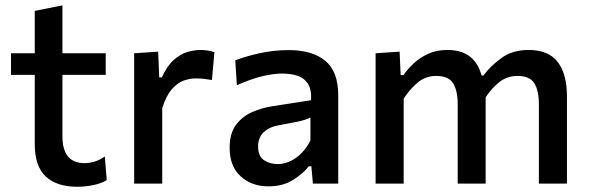

<svg xmlns="http://www.w3.org/2000/svg" viewBox="-20 -700 2248 732"><path d="M274 12Q197 12 154.8 -26.8Q112.5 -65.5 112.5 -151V-414.5H22V-497H112.5V-658.5L218 -679.5V-497H383V-414.5H218V-180.5Q218 -78 302.5 -78Q320.5 -78 341.2 -84.2Q362 -90.5 379.5 -103.5L387 -13.5Q370 -2 338.8 5Q307.5 12 274 12Z M491.5 0V-497L583 -503L587 -405H597Q617 -449 642.5 -471.5Q668 -494 694.5 -501.8Q721 -509.5 744 -509.5Q756.5 -509.5 770.8 -507.5Q785 -505.5 797.5 -501L788 -395Q770.5 -398 756.5 -399.5Q742.5 -401 724.5 -401Q706 -401 682.5 -393.5Q659 -386 636.8 -361.8Q614.5 -337.5 598.5 -288V0Z M1003.5 10.5Q939.5 10.5 897.5 -27.8Q855.5 -66 855.5 -136.5Q855.5 -191.5 879.8 -224Q904 -256.5 941.5 -272.8Q979 -289 1018.5 -295L1166 -318Q1168 -359.5 1153.5 -381.5Q1139 -403.5 1113.5 -411.5Q1088 -419.5 1055.5 -419.5Q1021 -419.5 977.5 -408.8Q934 -398 883 -375L877 -470Q914 -484.5 968.5 -496.8Q1023 -509 1081.5 -509Q1170 -509 1219.8 -468.5Q1269.5 -428 1269.5 -336.5V0H1173L1167 -66H1157.5Q1136 -38.5 1097.2 -14Q1058.5 10.5 1003.5 10.5ZM1038.5 -74.5Q1074.5 -74.5 1108.2 -98.2Q1142 -122 1163.5 -164.5V-252.5Q1156.5 -248 1144.5 -244Q1132.5 -240 1109 -235Q1085.5 -230 1043 -222.5Q1006 -216 985 -195.8Q964 -175.5 964 -141Q964 -104.5 986.2 -89.5Q1008.5 -74.5 1038.5 -74.5Z M1412 0V-497L1503.5 -503L1507.5 -413.5H1518Q1534 -436.5 1557.5 -458.5Q1581 -480.5 1612.8 -495Q1644.5 -509.5 1685 -509.5Q1740 -509.5 1771.8 -484.2Q1803.5 -459 1816 -412H1823Q1849 -447.5 1891.2 -478.5Q1933.5 -509.5 1995 -509.5Q2071.5 -509.5 2106.5 -463.5Q2141.5 -417.5 2141.5 -332.5V0H2034.5V-301.5Q2034.5 -355.5 2016.8 -383Q1999 -410.5 1953 -410.5Q1913.5 -410.5 1883.5 -386.8Q1853.5 -363 1831.5 -329V0H1725V-301.5Q1725 -355.5 1707.2 -383Q1689.5 -410.5 1643 -410.5Q1602 -410.5 1571.5 -384.5Q1541 -358.5 1519 -323.5V0Z"/></svg>

Font: Heraclito Medium
Style: Regular
Weight: 500
Designer: Kostas Bartsokas (font) & Cristiano Sobral (main changes)
Foundry: Kostas Bartsokas (font) & Cristiano Sobral (main changes)
Version: Version 1.00;July 8, 2020;FontCreator 13.0.0.2655 64-bit